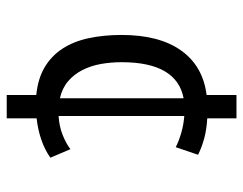

<svg xmlns="http://www.w3.org/2000/svg" viewBox="-98 -542 740 585"><g transform="rotate(90 272.5 -250.0)"><path d="M461 -33Q437 -16 406.5 -5.5Q376 5 341 9V100H270V10Q220 5 185.5 -15.5Q151 -36 129 -69.5Q107 -103 97 -149Q87 -195 87 -250Q87 -365 134.5 -431.5Q182 -498 270 -509V-600H341V-511Q376 -509 403 -501.5Q430 -494 452 -483L429 -415Q409 -425 384.5 -432Q360 -439 334 -441V-58Q366 -60 392 -70.5Q418 -81 435 -94ZM170 -250Q170 -217 175.5 -186.5Q181 -156 194 -130.5Q207 -105 228 -87Q249 -69 280 -62V-439Q170 -418 170 -250Z"/></g></svg>

Font: PTSans
Style: Regular
Weight: 400
Designer: A.Korolkova, O.Umpeleva, V.Yefimov
Foundry: ParaType Ltd
Version: Version 2.003W OFL